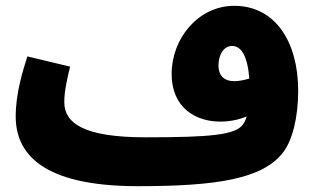

<svg xmlns="http://www.w3.org/2000/svg" viewBox="-20 -619 1100 660"><path d="M454 21C726 21 883 -4 953 -95C985 -136 1005 -215 1005 -307C1005 -474 927 -599 785 -599C662 -599 570 -487 570 -365C570 -249 652 -201 737 -201C768 -201 801 -207 828 -219C825 -207 820 -198 815 -191C789 -155 703 -147 480 -147C267 -147 201 -196 201 -268C201 -306 211 -349 221 -390L74 -425C58 -374 34 -298 34 -219C34 -96 118 21 454 21ZM731 -393C731 -430 748 -461 778 -461C809 -461 831 -427 837 -349C818 -343 799 -340 785 -340C750 -340 731 -360 731 -393Z"/></svg>

Font: Noto Sans Arabic UI Bk
Style: Regular
Weight: 900
Designer: Monotype Design Team, Nadine Chahine and Nizar Qandah
Foundry: Monotype Imaging Inc.
Version: Version 2.010